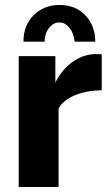

<svg xmlns="http://www.w3.org/2000/svg" viewBox="-20 -750 440 770"><path d="M279 -583H362Q362 -647 322 -689Q283 -730 218 -730Q156 -730 115 -689Q74 -648 74 -583H159Q159 -615 176.5 -637.5Q194 -660 218 -660Q241 -660 258.5 -638.5Q276 -617 279 -583ZM378 -533H362Q314 -532 271.5 -502Q229 -472 202 -419V-525H55V0H215V-315Q235 -350 281.5 -368.5Q328 -387 388 -388V-532Q385 -533 378 -533Z"/></svg>

Font: RT Raleway ExtraBold
Style: Regular
Weight: 400
Designer: Matt McInerney, Pablo Impallari, Rodrigo Fuenzalida — Edited by Milan Moffatt in April 2016
Foundry: Matt McInerney, Pablo Impallari, Rodrigo Fuenzalida — Edited by Milan Moffatt in April 2016
Version: Version 3.001